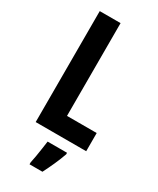

<svg xmlns="http://www.w3.org/2000/svg" viewBox="-234 -781 878 1070"><g transform="rotate(30 205.5 -246.5)"><path d="M70 0V-714H204V-117H395V0ZM307 71Q294 108 276.5 147Q259 186 241 221H158V208Q162 191 166.5 164.5Q171 138 175 110.5Q179 83 182 61H307Z"/></g></svg>

Font: Noto Sans Sinhala UI ExtraCondensed
Style: Bold
Weight: 700
Width: 2
Designer: Jelle Bosma - Monotype Design Team
Foundry: Monotype Imaging Inc.
Version: Version 2.006; ttfautohint (v1.8.4.7-5d5b)